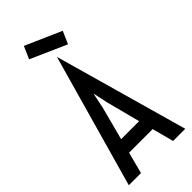

<svg xmlns="http://www.w3.org/2000/svg" viewBox="-304 -1032 1087 1087"><g transform="rotate(-45 239.5 -489.0)"><path d="M334 -807.6 118.2 -903.3 150.9 -978 367.2 -882.8ZM13.2 0 239.3 -801.8 465.3 0H367.7L333.5 -129.4H144.5L110.8 0ZM167 -215.3H311L258.8 -416L238.8 -508.8L219.7 -416Z"/></g></svg>

Font: Voltaire
Style: Regular
Weight: 400
Designer: Yvonne Schttler
Foundry: Yvonne Schttler
Version: Version 1.003